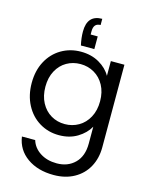

<svg xmlns="http://www.w3.org/2000/svg" viewBox="-152 -895 979 1258"><g transform="rotate(15 338.0 -265.5)"><path d="M291 -596Q280 -644 280 -688Q280 -801 381 -801V-759Q334 -759 334 -705V-682H382V-596ZM303 -557Q374 -557 427.5 -526Q481 -495 507 -448V-548H599V12Q599 87 567 145.5Q535 204 475.5 237Q416 270 337 270Q229 270 157 219Q85 168 72 80H162Q177 130 224 160.5Q271 191 337 191Q412 191 459.5 144Q507 97 507 12V-103Q480 -55 427 -23Q374 9 303 9Q230 9 170.5 -27Q111 -63 77 -128Q43 -193 43 -276Q43 -360 77 -423.5Q111 -487 170.5 -522Q230 -557 303 -557ZM507 -275Q507 -337 482 -383Q457 -429 414.5 -453.5Q372 -478 321 -478Q270 -478 228 -454Q186 -430 161 -384Q136 -338 136 -276Q136 -213 161 -166.5Q186 -120 228 -95.5Q270 -71 321 -71Q372 -71 414.5 -95.5Q457 -120 482 -166.5Q507 -213 507 -275Z"/></g></svg>

Font: A Bank Premium Regular
Style: Regular
Weight: 400
Designer: Ninad Kale (Devanagari), Jonny Pinhorn (Latin), Htun Naung (Myanmar)
Foundry: Indian Type Foundry
Version: 4.004